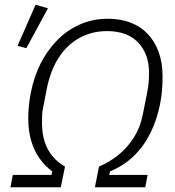

<svg xmlns="http://www.w3.org/2000/svg" viewBox="-20 -789 736 809"><path d="M182 -754 91 -586 54 -596 130 -769ZM24 0 34 -52H197L200 -67Q170 -89 147 -121Q124 -153 111.5 -195.5Q99 -238 99 -291Q99 -318 102 -346.5Q105 -375 111 -403Q123 -465 150.5 -520Q178 -575 219.5 -618Q261 -661 315.5 -685.5Q370 -710 436 -710Q487 -710 529.5 -694Q572 -678 602 -646.5Q632 -615 648.5 -570Q665 -525 665 -466Q665 -437 662.5 -407Q660 -377 654 -348Q641 -284 614 -229Q587 -174 544.5 -132.5Q502 -91 444 -67L440 -52H602L592 0H380L397 -87Q442 -106 480 -137Q518 -168 545 -211Q572 -254 582 -308L600 -399Q604 -418 606 -438Q608 -458 608 -481Q608 -562 562 -610Q516 -658 431 -658Q367 -658 314.5 -629Q262 -600 227 -545.5Q192 -491 177 -414L161 -332Q158 -319 157.5 -302Q157 -285 157 -270Q157 -224 169.5 -188Q182 -152 204.5 -127Q227 -102 254 -87L236 0Z"/></svg>

Font: IBM Plex Sans Light
Style: Italic
Weight: 300
Italic angle: -11.31°
Designer: Mike Abbink, Paul van der Laan, Pieter van Rosmalen
Foundry: Bold Monday
Version: Version 3.201